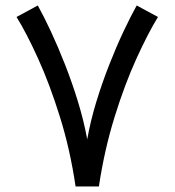

<svg xmlns="http://www.w3.org/2000/svg" viewBox="-20 -672 629 692"><path d="M252.4 0H336.4Q356.4 -132.8 393.1 -250.7Q429.7 -368.7 471.9 -461.2Q514.2 -553.7 549.3 -610.8L472.7 -652.3Q450.7 -612.8 424.8 -557.9Q398.9 -502.9 373.5 -438.2Q348.1 -373.5 327.1 -304.9Q306.2 -236.3 294.4 -169.9Q282.2 -236.3 261.2 -304.9Q240.2 -373.5 214.8 -438.2Q189.5 -502.9 163.8 -557.9Q138.2 -612.8 116.2 -652.3L39.6 -610.8Q75.2 -553.7 117.2 -461.2Q159.2 -368.7 196 -250.7Q232.9 -132.8 252.4 0Z"/></svg>

Font: Vazirmatn NL
Style: Regular
Weight: 400
Designer: Saber Rastikerdar
Foundry: Saber Rastikerdar
Version: Version 33.003